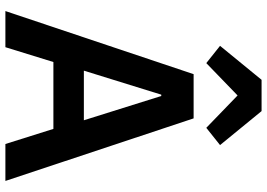

<svg xmlns="http://www.w3.org/2000/svg" viewBox="-159 -831 990 712"><g transform="rotate(90 336.0 -475.0)"><path d="M514 0 458 -178H210L155 0H21L255 -698H419L651 0ZM336 -578H331L242 -291H426ZM392 -950 518 -796 454 -745 334 -861 214 -745 150 -796 276 -950Z"/></g></svg>

Font: IBM Plex Arabic SemiBold
Style: Regular
Weight: 600
Designer: Mike Abbink, Paul van der Laan, Pieter van Rosmalen, Wael Morcos, Khajak Apelian
Foundry: Bold Monday
Version: Version 1.0